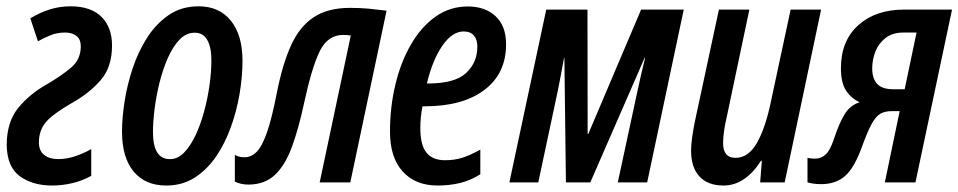

<svg xmlns="http://www.w3.org/2000/svg" viewBox="-20 -570 2995 600"><path d="M143.1 9.8Q82 9.8 42 -19.3Q2 -48.3 1 -116.7Q1 -188.5 36.9 -232.7Q72.8 -276.9 129.9 -308.6Q173.8 -334.5 203.1 -359.6Q232.4 -384.8 232.4 -425.3Q232.4 -447.3 218.8 -457.8Q205.1 -468.3 183.6 -468.3Q158.2 -468.3 137.5 -459.7Q116.7 -451.2 98.6 -440.9L74.7 -512.7Q104.5 -530.8 135.5 -540.5Q166.5 -550.3 200.2 -550.3Q263.7 -550.3 296.9 -517.6Q330.1 -484.9 330.1 -427.7Q330.1 -360.4 294.7 -319.6Q259.3 -278.8 206.1 -249Q146.5 -214.8 124 -189Q101.6 -163.1 101.6 -125Q101.6 -98.6 118.2 -85.7Q134.8 -72.8 161.6 -72.8Q187.5 -72.8 214.1 -81.5Q240.7 -90.3 265.1 -104V-20.5Q237.3 -4.9 205.6 2.4Q173.8 9.8 143.1 9.8Z M499.5 9.8Q434.1 9.8 397.7 -33.9Q361.3 -77.6 361.3 -158.7Q361.3 -200.2 369.1 -251.7Q377 -303.2 394.3 -355.7Q411.6 -408.2 439.7 -452.1Q467.8 -496.1 507.6 -523.2Q547.4 -550.3 600.6 -550.3Q665 -550.3 701.4 -505.4Q737.8 -460.4 737.8 -379.9Q737.8 -331.1 728.8 -277.3Q719.7 -223.6 701.4 -172.6Q683.1 -121.6 654.8 -80.3Q626.5 -39.1 587.9 -14.6Q549.3 9.8 499.5 9.8ZM510.3 -72.8Q535.2 -72.3 555.4 -93.3Q575.7 -114.3 591.6 -148.4Q607.4 -182.6 618.4 -223.6Q629.4 -264.6 635 -305.9Q640.6 -347.2 640.6 -381.3Q640.6 -422.4 627.7 -445.1Q614.7 -467.8 588.4 -467.8Q561.5 -467.8 540.5 -445.6Q519.5 -423.3 503.9 -387.5Q488.3 -351.6 478 -309.8Q467.8 -268.1 462.9 -227.8Q458 -187.5 458 -157.7Q458 -72.8 510.3 -72.8Z M757.8 6.8Q743.2 6.8 733.4 4.4Q723.6 2 713.9 -2.4V-85.9Q725.6 -78.6 744.6 -78.6Q765.1 -78.6 782 -95.5Q798.8 -112.3 814.2 -156Q829.6 -199.7 845.2 -280.3Q862.8 -369.1 889.4 -428Q916 -486.8 960.2 -516.1Q1004.4 -545.4 1073.7 -545.4Q1105.5 -545.4 1131.3 -543Q1157.2 -540.5 1188 -536.6L1074.7 0H979L1076.2 -459Q1064.5 -460.9 1052.7 -460.9Q1004.4 -460.9 979.5 -410.6Q954.6 -360.4 930.2 -247.6Q913.1 -167.5 892.1 -110.6Q871.1 -53.7 839.4 -23.7Q807.6 6.3 757.8 6.8Z M1347.7 9.8Q1277.8 9.8 1238.3 -34.2Q1198.7 -78.1 1198.7 -158.7Q1198.7 -235.4 1215.6 -305.7Q1232.4 -376 1264.2 -430.9Q1295.9 -485.8 1340.8 -517.8Q1385.7 -549.8 1441.9 -549.8Q1496.1 -549.8 1528.8 -519.3Q1561.5 -488.8 1561.5 -431.6Q1561.5 -340.3 1493.9 -289.1Q1426.3 -237.8 1307.6 -237.8H1300.3Q1293.5 -203.6 1293.5 -169.9Q1293.5 -116.7 1312.7 -93Q1332 -69.3 1370.6 -69.3Q1399.9 -69.3 1424.3 -76.9Q1448.7 -84.5 1481 -102.5V-25.4Q1450.2 -5.9 1417.2 2Q1384.3 9.8 1347.7 9.8ZM1314 -309.1H1317.4Q1401.4 -309.1 1436.5 -341.8Q1471.7 -374.5 1471.7 -424.3Q1471.7 -446.3 1460.9 -459Q1450.2 -471.7 1428.7 -471.7Q1393.1 -471.7 1362.3 -427Q1331.5 -382.3 1314 -309.1Z M1571.8 0 1687 -540H1815.9L1816.4 -151.4H1818.4L1983.4 -540H2116.7L2002.4 0H1910.6L1970.2 -276.9Q1976.6 -306.2 1982.7 -333.5Q1988.8 -360.8 1996.1 -389.6H1994.6L1824.7 0H1748.5L1743.7 -389.6H1742.7Q1737.8 -363.3 1733.4 -339.1Q1729 -314.9 1723.6 -288.6L1662.1 0Z M2241.2 9.8Q2191.9 9.8 2165.8 -18.6Q2139.6 -46.9 2139.6 -99.6Q2139.6 -117.7 2143.1 -141.6Q2146.5 -165.5 2150.9 -187.5L2226.6 -540H2321.8L2251.5 -206.5Q2246.1 -183.6 2242.9 -162.4Q2239.7 -141.1 2239.7 -123Q2239.7 -76.7 2278.3 -76.7Q2318.8 -76.7 2345.5 -123.5Q2372.1 -170.4 2389.2 -252.9L2450.7 -540H2545.9L2432.1 0H2355.5L2360.8 -67.4H2357.9Q2335 -30.8 2305.2 -10.5Q2275.4 9.8 2241.2 9.8Z M2546.4 5.4Q2531.2 5.4 2520.8 3.7Q2510.3 2 2503.4 0V-77.1Q2511.7 -74.2 2527.3 -74.2Q2545.4 -74.2 2559.6 -86.7Q2573.7 -99.1 2585 -132.8Q2603 -187 2620.1 -214.1Q2637.2 -241.2 2666.5 -250.5Q2639.2 -263.2 2623.5 -287.6Q2607.9 -312 2607.9 -356.9Q2607.9 -442.4 2662.1 -491.2Q2716.3 -540 2805.2 -540H2955.1L2840.8 0H2745.1L2791.5 -222.7H2766.6Q2745.6 -222.7 2731.2 -214.6Q2716.8 -206.5 2703.6 -182.1Q2690.4 -157.7 2672.9 -109.4Q2649.4 -44.9 2620.6 -19.8Q2591.8 5.4 2546.4 5.4ZM2772 -291H2807.1L2844.2 -468.3H2803.2Q2769.5 -468.3 2747.8 -451.7Q2726.1 -435.1 2715.8 -409.2Q2705.6 -383.3 2705.6 -356Q2705.6 -325.2 2720.9 -308.1Q2736.3 -291 2772 -291Z"/></svg>

Font: Open Sans Condensed SemiBold
Style: Italic
Weight: 600
Width: 3
Italic angle: -12°
Designer: Monotype Design Team
Foundry: Monotype Imaging Inc.
Version: Version 3.000; ttfautohint (v1.8.4)